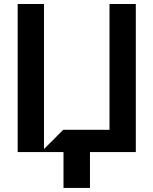

<svg xmlns="http://www.w3.org/2000/svg" viewBox="-20 -747 753 943"><path d="M291.9 0H66.8V-727.3H196V-14.9L290.5 -109.4H517.8V-727.3H647V0H421.9V176.1H291.9Z"/></svg>

Font: Riot Sans
Style: Bold
Weight: 600
Designer: Rasmus Andersson
Foundry: rsms
Version: Version 4.001